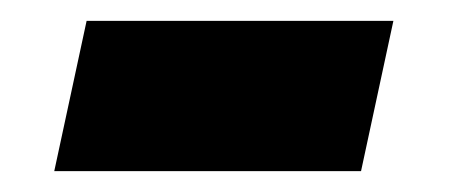

<svg xmlns="http://www.w3.org/2000/svg" viewBox="-20 -367 440 184"><path d="M32 -203 63 -347H357L326 -203Z"/></svg>

Font: Raleway Thin ExtraBold
Style: Italic
Weight: 800
Italic angle: -12°
Version: Version 4.026